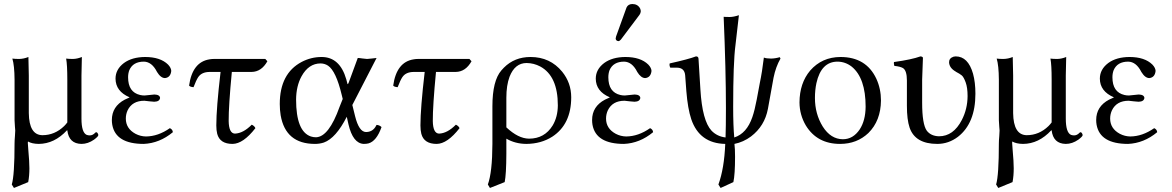

<svg xmlns="http://www.w3.org/2000/svg" viewBox="-20 -700 5782 947"><path d="M310.1 -57.1Q248.5 9.3 170.9 9.8Q137.2 9.3 118.2 -2Q118.2 -2 117.7 -0.5Q117.2 3.4 117.2 4.9Q117.2 11.7 119.6 38.6Q125 98.1 125 129.9Q125 168 119.1 198.2L48.8 227.1L38.1 210Q51.8 164.6 51.8 6.8Q51.8 -6.8 53.7 -28.8Q55.2 -47.4 55.2 -56.2Q55.2 -60.5 53.7 -74.7Q51.8 -97.2 51.8 -106.9V-307.1Q51.3 -377 41 -411.1Q53.7 -409.2 74.2 -409.2Q97.7 -409.7 120.1 -418.9Q120.1 -418 122.1 -327.1V-142.1Q123.5 -34.2 189 -33.2Q250 -33.2 296.4 -78.1Q305.7 -87.4 312 -96.2V-307.1Q312 -380.4 306.2 -411.1Q318.4 -409.2 339.8 -409.2Q361.3 -409.7 383.8 -418.9Q383.8 -418 381.8 -327.1V-115.2Q381.8 -45.9 407.7 -34.7Q415 -32.2 422.9 -32.2Q437.5 -32.2 449.7 -45.4Q452.6 -47.9 454.1 -47.9Q460.4 -47.9 464.4 -37.1Q464.8 -34.7 464.8 -33.2Q464.8 -26.9 443.8 -11.2Q413.6 9.8 381.8 9.8Q319.8 8.8 312 -57.1Z M600.6 -115.2Q600.6 -65.9 648.4 -40Q672.9 -27.3 699.7 -26.9Q759.8 -27.3 817.9 -67.9Q832 -61 832.5 -47.9Q767.1 6.3 689 9.8Q550.8 9.8 533.7 -84.5Q531.7 -96.2 531.7 -107.9Q531.7 -174.8 595.2 -208.5Q606.9 -214.4 618.7 -219.2V-220.2Q550.3 -249.5 549.8 -312Q549.8 -357.9 591.3 -389.2Q631.3 -418.5 695.8 -418.9Q771 -418.9 809.1 -381.3Q824.2 -365.2 824.7 -350.1Q821.3 -317.9 793.9 -314.9Q772.9 -314.9 754.4 -345.2L753.9 -346.2Q729 -395 689.9 -396Q635.7 -396 617.7 -353.5Q611.8 -337.9 611.8 -318.8Q611.8 -245.1 671.4 -231.4Q682.1 -229 692.9 -229Q693.4 -229 703.1 -230Q737.3 -233.9 741.7 -233.9Q768.6 -232.9 769.5 -216.8Q767.1 -198.7 740.7 -198.2Q736.8 -198.2 717.3 -200.2Q696.3 -202.6 691.9 -203.1Q632.3 -203.1 609.4 -155.8Q600.6 -136.7 600.6 -115.2Z M1033.7 -409.2H1288.6L1298.8 -397.9Q1269.5 -345.7 1220.7 -345.2H1123.5Q1107.4 -177.2 1107.9 -103Q1108.9 -42 1138.7 -41Q1179.7 -42.5 1221.7 -85Q1235.4 -78.6 1239.7 -67.9Q1179.7 9.3 1127 9.8Q1064.5 9.8 1051.3 -40Q1046.9 -57.6 1046.9 -81.1Q1046.9 -165.5 1067.9 -345.2H1014.6Q974.6 -345.2 957.5 -319.3Q947.8 -304.7 934.6 -270Q918 -271 912.6 -277.8Q928.7 -393.6 1012.7 -407.2Q1023.4 -409.2 1033.7 -409.2Z M1717.8 -182.1 1731.4 -127Q1750.5 -49.8 1784.7 -48.8Q1814.5 -48.8 1830.6 -72.3Q1834.5 -78.1 1837.4 -84Q1852.1 -83 1861.8 -73.2Q1837.4 -3.9 1797.4 7.3Q1786.6 9.8 1774.4 9.8Q1720.7 7.8 1698.7 -86.9L1690.4 -124Q1636.7 -18.6 1577.6 2.9Q1556.6 9.8 1533.7 9.8Q1388.7 9.8 1364.3 -131.3Q1359.9 -157.7 1359.9 -187Q1359.9 -337.4 1467.8 -394.5Q1514.2 -418.9 1566.4 -418.9Q1656.2 -418.9 1688 -308.6Q1690.4 -299.3 1692.9 -290Q1694.8 -280.3 1698.2 -289.1Q1699.2 -291 1699.7 -292L1744.6 -414.1Q1751.5 -414.1 1767.6 -411.6Q1783.7 -409.2 1790.5 -409.2Q1797.9 -409.2 1815.9 -411.6Q1832 -414.1 1837.4 -414.1ZM1670.4 -211.9 1665.5 -231.9Q1637.2 -349.6 1598.1 -376Q1582 -386.7 1561.5 -387.2Q1502.4 -387.2 1467.3 -323.7Q1440.9 -275.4 1440.4 -209Q1440.4 -51.8 1513.2 -26.9Q1525.4 -22.9 1538.6 -22.9Q1602.1 -24.9 1654.8 -172.9Z M2040.5 -409.2H2295.4L2305.7 -397.9Q2276.4 -345.7 2227.5 -345.2H2130.4Q2114.3 -177.2 2114.7 -103Q2115.7 -42 2145.5 -41Q2186.5 -42.5 2228.5 -85Q2242.2 -78.6 2246.6 -67.9Q2186.5 9.3 2133.8 9.8Q2071.3 9.8 2058.1 -40Q2053.7 -57.6 2053.7 -81.1Q2053.7 -165.5 2074.7 -345.2H2021.5Q1981.4 -345.2 1964.4 -319.3Q1954.6 -304.7 1941.4 -270Q1924.8 -271 1919.4 -277.8Q1935.5 -393.6 2019.5 -407.2Q2030.3 -409.2 2040.5 -409.2Z M2469.2 198.2 2396.5 227.1 2386.2 210Q2408.2 149.9 2408.7 9.8V-175.8Q2408.7 -302.2 2453.1 -353Q2458.5 -358.9 2465.3 -366.2Q2517.6 -418.9 2596.7 -418.9Q2693.4 -418.9 2752.9 -346.2Q2797.4 -291 2797.4 -220.2Q2797.4 -86.9 2704.1 -25.9Q2648.9 9.3 2575.7 9.8Q2521 9.3 2477.5 -16.1V58.1Q2477.1 160.2 2469.2 198.2ZM2731.4 -180.2Q2731.4 -325.2 2644.5 -372.1Q2613.3 -388.7 2577.6 -389.2Q2519.5 -389.2 2493.2 -321.3Q2477.5 -279.3 2477.5 -217.8V-71.8Q2536.1 -16.6 2589.4 -16.1Q2666 -16.1 2706.1 -81.5Q2731 -123.5 2731.4 -180.2Z M3098.6 -680.2Q3125.5 -680.2 3137.2 -658.2Q3140.1 -651.4 3140.6 -645Q3140.1 -634.8 3134.3 -627L3042.5 -504.9Q3036.1 -497.6 3030.3 -497.1Q3017.6 -498.5 3016.6 -509.8Q3017.1 -514.2 3018.6 -520L3070.3 -663.1Q3078.1 -679.7 3098.6 -680.2ZM2969.2 -115.2Q2969.2 -65.9 3017.1 -40Q3041.5 -27.3 3068.4 -26.9Q3128.4 -27.3 3186.5 -67.9Q3200.7 -61 3201.2 -47.9Q3135.7 6.3 3057.6 9.8Q2919.4 9.8 2902.3 -84.5Q2900.4 -96.2 2900.4 -107.9Q2900.4 -174.8 2963.9 -208.5Q2975.6 -214.4 2987.3 -219.2V-220.2Q2918.9 -249.5 2918.5 -312Q2918.5 -357.9 2960 -389.2Q3000 -418.5 3064.5 -418.9Q3139.6 -418.9 3177.7 -381.3Q3192.9 -365.2 3193.4 -350.1Q3189.9 -317.9 3162.6 -314.9Q3141.6 -314.9 3123 -345.2L3122.6 -346.2Q3097.7 -395 3058.6 -396Q3004.4 -396 2986.3 -353.5Q2980.5 -337.9 2980.5 -318.8Q2980.5 -245.1 3040 -231.4Q3050.8 -229 3061.5 -229Q3062 -229 3071.8 -230Q3106 -233.9 3110.4 -233.9Q3137.2 -232.9 3138.2 -216.8Q3135.7 -198.7 3109.4 -198.2Q3105.5 -198.2 3085.9 -200.2Q3064.9 -202.6 3060.5 -203.1Q3001 -203.1 2978 -155.8Q2969.2 -136.7 2969.2 -115.2Z M3727.5 -290Q3739.3 -346.2 3747.6 -416Q3760.3 -411.1 3783.2 -411.1Q3805.2 -411.6 3826.2 -418L3829.6 -411.1Q3806.2 -370.6 3795.4 -316.9L3767.6 -163.1Q3751.5 -78.1 3684.1 -26.9Q3646.5 1 3602.5 9.8Q3605.5 33.7 3605.5 73.2Q3605.5 160.6 3597.2 198.2L3534.2 227.1L3523.4 210Q3552.2 131.3 3557.1 9.8Q3430.2 7.3 3389.6 -111.8Q3372.1 -164.1 3365.2 -251L3359.4 -329.1Q3356 -365.2 3320.3 -366.2H3286.1Q3280.3 -377.9 3283.2 -387.2Q3377.4 -408.2 3412.6 -421.9Q3423.3 -421.9 3424.8 -413.1Q3425.3 -410.6 3425.3 -409.2L3434.6 -258.8Q3443.8 -104 3489.7 -55.2Q3517.1 -26.9 3558.6 -22Q3560.5 -71.8 3560.5 -168Q3560.5 -353.5 3549.3 -617.2Q3556.6 -616.2 3579.6 -616.2Q3597.7 -616.2 3624.5 -625L3607.4 -476.1Q3596.2 -390.6 3596.2 -172.9Q3596.2 -78.6 3601.6 -22Q3663.1 -41.5 3690.9 -122.6Q3702.6 -156.7 3712.4 -209Z M3923.3 -194.8Q3923.8 -290 3976.1 -352.1Q4034.2 -418.5 4125.5 -418.9Q4252 -418.9 4302.2 -312Q4325.2 -262.2 4325.2 -204.1Q4324.2 -104.5 4263.2 -43.9Q4206.5 9.8 4123.5 9.8Q4010.3 9.8 3954.6 -81.1Q3923.8 -133.3 3923.3 -194.8ZM4111.3 -396Q4030.3 -396 4006.8 -290Q3999.5 -255.9 3999.5 -216.8Q3999.5 -138.2 4038.1 -75.7Q4077.6 -13.7 4137.2 -13.2Q4187.5 -13.2 4220.2 -61.5Q4249 -105.5 4249.5 -173.8Q4249.5 -314.9 4181.2 -371.1Q4149.9 -395.5 4111.3 -396Z M4528.3 -307.1V-193.8Q4528.3 -86.9 4551.3 -55.2Q4571.8 -28.8 4611.3 -27.8Q4682.6 -27.8 4724.1 -108.4Q4752 -162.6 4752.4 -226.1Q4752.4 -268.1 4742.9 -293.9Q4733.4 -319.8 4723.9 -327.9Q4714.4 -335.9 4695.3 -345.7Q4694.8 -345.7 4694.3 -346.7L4693.4 -347.2Q4662.1 -365.2 4661.1 -393.1Q4661.1 -413.1 4683.1 -420.4Q4689 -421.9 4693.4 -421.9Q4754.9 -421.9 4779.3 -336.4Q4791 -293.9 4791 -237.8Q4791 -92.3 4705.1 -25.4Q4658.7 9.8 4603 9.8Q4493.7 9.8 4466.3 -70.8Q4453.1 -109.9 4453.1 -178.2V-303.2Q4453.1 -352.1 4433.6 -364.3Q4419.9 -372.1 4391.1 -375Q4387.7 -387.7 4389.2 -394Q4477.1 -406.2 4520 -421.9Q4530.8 -420.9 4532.2 -415Q4532.2 -414.1 4528.3 -307.1Z M5165 -57.1Q5103.5 9.3 5025.9 9.8Q4992.2 9.3 4973.1 -2Q4973.1 -2 4972.7 -0.5Q4972.2 3.4 4972.2 4.9Q4972.2 11.7 4974.6 38.6Q4980 98.1 4980 129.9Q4980 168 4974.1 198.2L4903.8 227.1L4893.1 210Q4906.7 164.6 4906.7 6.8Q4906.7 -6.8 4908.7 -28.8Q4910.2 -47.4 4910.2 -56.2Q4910.2 -60.5 4908.7 -74.7Q4906.7 -97.2 4906.7 -106.9V-307.1Q4906.2 -377 4896 -411.1Q4908.7 -409.2 4929.2 -409.2Q4952.6 -409.7 4975.1 -418.9Q4975.1 -418 4977.1 -327.1V-142.1Q4978.5 -34.2 5043.9 -33.2Q5105 -33.2 5151.4 -78.1Q5160.6 -87.4 5167 -96.2V-307.1Q5167 -380.4 5161.1 -411.1Q5173.3 -409.2 5194.8 -409.2Q5216.3 -409.7 5238.8 -418.9Q5238.8 -418 5236.8 -327.1V-115.2Q5236.8 -45.9 5262.7 -34.7Q5270 -32.2 5277.8 -32.2Q5292.5 -32.2 5304.7 -45.4Q5307.6 -47.9 5309.1 -47.9Q5315.4 -47.9 5319.3 -37.1Q5319.8 -34.7 5319.8 -33.2Q5319.8 -26.9 5298.8 -11.2Q5268.6 9.8 5236.8 9.8Q5174.8 8.8 5167 -57.1Z M5455.6 -115.2Q5455.6 -65.9 5503.4 -40Q5527.8 -27.3 5554.7 -26.9Q5614.7 -27.3 5672.9 -67.9Q5687 -61 5687.5 -47.9Q5622.1 6.3 5543.9 9.8Q5405.8 9.8 5388.7 -84.5Q5386.7 -96.2 5386.7 -107.9Q5386.7 -174.8 5450.2 -208.5Q5461.9 -214.4 5473.6 -219.2V-220.2Q5405.3 -249.5 5404.8 -312Q5404.8 -357.9 5446.3 -389.2Q5486.3 -418.5 5550.8 -418.9Q5626 -418.9 5664.1 -381.3Q5679.2 -365.2 5679.7 -350.1Q5676.3 -317.9 5648.9 -314.9Q5627.9 -314.9 5609.4 -345.2L5608.9 -346.2Q5584 -395 5544.9 -396Q5490.7 -396 5472.7 -353.5Q5466.8 -337.9 5466.8 -318.8Q5466.8 -245.1 5526.4 -231.4Q5537.1 -229 5547.9 -229Q5548.3 -229 5558.1 -230Q5592.3 -233.9 5596.7 -233.9Q5623.5 -232.9 5624.5 -216.8Q5622.1 -198.7 5595.7 -198.2Q5591.8 -198.2 5572.3 -200.2Q5551.3 -202.6 5546.9 -203.1Q5487.3 -203.1 5464.4 -155.8Q5455.6 -136.7 5455.6 -115.2Z"/></svg>

Font: Linux Libertine Display O
Style: Regular
Weight: 400
Designer: Philipp H. Poll
Foundry: Philipp H. Poll
Version: Version 5.0.9